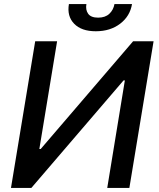

<svg xmlns="http://www.w3.org/2000/svg" viewBox="-20 -932 787 952"><path d="M154.5 -727.3H263.1L175.1 -193.2H181.8L639.9 -727.3H741.5L621.4 0H511.7L599.1 -533.4H592.7L135.3 0H34.4ZM547.6 -911.9H634.6Q624.6 -851.6 575.6 -814.3Q526.6 -777 454.9 -777Q383.9 -777 347.7 -814.3Q311.4 -851.6 321.7 -911.9H408.4Q403.4 -882.8 417.3 -863.6Q431.1 -844.5 466.6 -844.5Q501.8 -844.5 522 -863.5Q542.3 -882.5 547.6 -911.9Z"/></svg>

Font: Karasuma Gothic
Style: Medium Italic
Weight: 500
Italic angle: 9.39998°
Designer: Rasmus Andersson / Ryoko Nishizuka
Foundry: Genbu
Version: Version 1.00